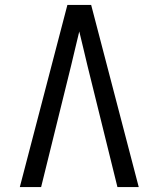

<svg xmlns="http://www.w3.org/2000/svg" viewBox="-20 -755 640 775"><path d="M60 0 188 -490 252 -735H348L412 -490L540 0H454L333 -490Q325 -525 316.5 -559.5Q308 -594 300 -628Q292 -594 283.5 -559.5Q275 -525 267 -490L146 0Z"/></svg>

Font: Iosevka Mono
Style: Regular
Weight: 400
Designer: Belleve Invis
Foundry: Belleve Invis
Version: Version 11.1.1